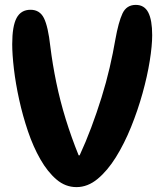

<svg xmlns="http://www.w3.org/2000/svg" viewBox="-20 -759 673 786"><path d="M536 -739Q571 -739 587 -708Q603 -677 603 -615Q603 -572 593 -509.5Q583 -447 563.5 -377Q544 -307 516.5 -239Q489 -171 454.5 -115.5Q420 -60 379.5 -26.5Q339 7 293 7Q248 7 211.5 -24Q175 -55 145.5 -106.5Q116 -158 94.5 -221.5Q73 -285 58.5 -351Q44 -417 37 -476.5Q30 -536 30 -578Q30 -652 48 -685.5Q66 -719 105 -719Q143 -719 160 -684.5Q177 -650 186 -569Q195 -496 210.5 -421Q226 -346 249 -271.5Q272 -197 302 -123H306Q331 -177 353.5 -237Q376 -297 395.5 -359.5Q415 -422 429 -482.5Q443 -543 452 -596Q465 -669 481.5 -704Q498 -739 536 -739Z"/></svg>

Font: DynaPuff
Style: Regular
Weight: 400
Designer: Toshi Omagari, Jennifer Daniel
Foundry: Google Fonts
Version: Version 2.000